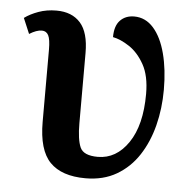

<svg xmlns="http://www.w3.org/2000/svg" viewBox="-45 -589 642 643"><g transform="rotate(5 276.0 -267.0)"><path d="M265 10Q185 10 145.5 -30.5Q106 -71 106 -166V-408Q106 -443 99 -456.5Q92 -470 77 -470Q59 -470 35 -455L13 -507Q32 -521 59.5 -531Q87 -541 120 -541Q172 -541 200.5 -509Q229 -477 229 -408V-172Q229 -117 240.5 -91Q252 -65 300 -65Q362 -65 402.5 -124.5Q443 -184 443 -289Q443 -350 422 -387.5Q401 -425 371.5 -444.5Q342 -464 316 -469Q316 -507 334 -525.5Q352 -544 381 -544Q419 -544 446 -513.5Q473 -483 487 -429.5Q501 -376 501 -308Q501 -245 486.5 -188Q472 -131 443 -86.5Q414 -42 369.5 -16Q325 10 265 10Z"/></g></svg>

Font: Noto Serif SemiCondensed SemiBold
Style: Regular
Weight: 600
Width: 4
Designer: Monotype Design Team
Foundry: Monotype Imaging Inc.
Version: Version 2.013; ttfautohint (v1.8.4.7-5d5b)